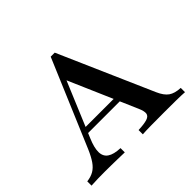

<svg xmlns="http://www.w3.org/2000/svg" viewBox="-138 -750 922 922"><g transform="rotate(-45 323.5 -288.5)"><path d="M4 0V-29Q31.5 -32.3 50.8 -43.5Q70.2 -54.8 85.5 -77Q100.8 -99.2 116.1 -134.7L303.2 -576.6H330.6L540.3 -98.4Q556.5 -61.3 578.2 -46Q600 -30.6 638.7 -29V0Q615.3 -1.6 579.8 -2Q544.4 -2.4 499.2 -2.4Q447.6 -2.4 410.1 -2Q372.6 -1.6 352.4 0V-29Q392.7 -30.6 412.5 -37.1Q432.3 -43.5 434.7 -58.5Q437.1 -73.4 425 -100.8L270.2 -457.3L287.1 -467.7L160.5 -165.3Q141.1 -120.2 141.5 -90.3Q141.9 -60.5 163.7 -45.6Q185.5 -30.6 229.8 -29V0Q204.8 -0.8 183.1 -1.2Q161.3 -1.6 140.7 -2Q120.2 -2.4 100 -2.4Q75 -2.4 51.6 -2Q28.2 -1.6 4 0ZM153.2 -190.3 166.1 -219.4H418.5L430.6 -190.3Z"/></g></svg>

Font: Playfair 5pt SemiExpanded Light SemiBold
Style: Regular
Weight: 600
Version: Version 2.001;gftools[0.9.30]